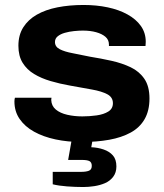

<svg xmlns="http://www.w3.org/2000/svg" viewBox="-20 -559 660 772"><path d="M309 12Q252 12 203 1.5Q154 -9 117 -29.5Q80 -50 59 -80.5Q38 -111 38 -151Q38 -155 38.5 -159Q39 -163 40 -166H187Q187 -165 186.5 -162Q186 -159 186 -157Q187 -133 204.5 -118.5Q222 -104 250.5 -97.5Q279 -91 311 -91Q340 -91 368.5 -95Q397 -99 415.5 -110.5Q434 -122 434 -144Q434 -168 411.5 -180Q389 -192 350 -199Q311 -206 261 -215Q221 -222 183.5 -233Q146 -244 117 -261.5Q88 -279 71 -306.5Q54 -334 54 -375Q54 -418 73.5 -449Q93 -480 128 -500Q163 -520 211 -529.5Q259 -539 316 -539Q368 -539 413 -529.5Q458 -520 492.5 -501Q527 -482 546.5 -454.5Q566 -427 566 -391Q566 -386 565.5 -381Q565 -376 565 -374H418V-380Q418 -399 404 -411Q390 -423 366.5 -429.5Q343 -436 313 -436Q297 -436 277.5 -434Q258 -432 240.5 -427Q223 -422 212 -413Q201 -404 201 -390Q201 -371 220.5 -361Q240 -351 272.5 -345Q305 -339 342 -331Q386 -324 428.5 -314.5Q471 -305 505.5 -288.5Q540 -272 560.5 -242Q581 -212 581 -163Q581 -114 561.5 -80Q542 -46 505.5 -26Q469 -6 419 3Q369 12 309 12ZM315 193Q283 193 249.5 190.5Q216 188 192 182V132H306Q326 132 337.5 127.5Q349 123 349 108Q349 94 340 89Q331 84 308 84H254L273 -24H357L347 33Q373 34 396.5 42Q420 50 434 66Q448 82 448 110Q448 135 435 152Q422 169 402 177.5Q382 186 359 189.5Q336 193 315 193Z"/></svg>

Font: Archivo SemiExpanded
Style: Bold
Weight: 700
Width: 6
Designer: Hector Gatti
Foundry: Omnibus-Type
Version: Version 2.001